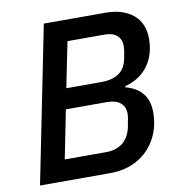

<svg xmlns="http://www.w3.org/2000/svg" viewBox="-79 -771 795 844"><g transform="rotate(-10 318.5 -349.0)"><path d="M32 0 172 -698H446Q525 -698 570.5 -660Q616 -622 616 -552Q616 -507 600.5 -469Q585 -431 554 -404Q523 -377 477 -365L476 -360Q526 -347 552 -315Q578 -283 578 -231Q578 -166 549.5 -113.5Q521 -61 468.5 -30.5Q416 0 345 0ZM159 -94H344Q389 -94 418 -117Q447 -140 457 -186Q462 -212 464 -224.5Q466 -237 466 -244Q466 -275 445.5 -292.5Q425 -310 384 -310H202ZM220 -401H377Q424 -401 454 -420.5Q484 -440 493 -485Q498 -509 499.5 -521Q501 -533 501 -540Q501 -569 482.5 -586.5Q464 -604 427 -604H261Z"/></g></svg>

Font: IBM Plex Sans Medium
Style: Italic
Weight: 500
Italic angle: -11.31°
Designer: Mike Abbink, Paul van der Laan, Pieter van Rosmalen
Foundry: Bold Monday
Version: Version 3.201